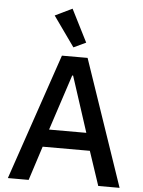

<svg xmlns="http://www.w3.org/2000/svg" viewBox="-62 -1010 787 1058"><g transform="rotate(5 331.0 -480.5)"><path d="M522 0 459 -189H198L137 0H22L260 -698H402L640 0ZM331 -594H326L225 -286H431ZM201 -915 296 -961 387 -781 319 -749Z"/></g></svg>

Font: IBM Plex Thai Medium
Style: Regular
Weight: 500
Designer: Mike Abbink, Paul van der Laan, Pieter van Rosmalen, Ben Mitchell, Mark Frömberg
Foundry: Bold Monday
Version: Version 1.0